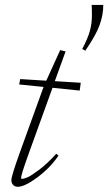

<svg xmlns="http://www.w3.org/2000/svg" viewBox="-20 -734 432 766"><path d="M320.3 -531.7 308.1 -538.6Q330.1 -580.1 338.4 -610.1Q346.7 -640.1 346.7 -671.9Q346.7 -700.7 345.7 -714.4H392.1Q392.1 -674.8 377.4 -634Q362.8 -593.3 320.3 -531.7ZM50.8 11.2Q39.6 11.2 32.5 3.9Q25.4 -3.4 25.4 -15.6Q25.4 -31.7 59.1 -125.5L153.8 -387.2L56.6 -397L60.5 -418.5L164.6 -412.1L220.2 -534.2L241.7 -528.8L198.7 -410.2L302.2 -403.8L297.9 -372.6L189.5 -383.8L93.8 -119.1Q64 -36.1 64 -23.9Q64 -20.5 67.4 -20.5Q75.2 -20.5 89.8 -26.6Q104.5 -32.7 136.7 -57.1Q168.9 -81.5 204.6 -120.6L213.4 -113.3Q181.6 -65.9 130.4 -27.3Q79.1 11.2 50.8 11.2Z"/></svg>

Font: Elstob ExtraLight
Style: Italic
Weight: 200
Italic angle: -20°
Designer: Peter S. Baker
Version: Version 1.015